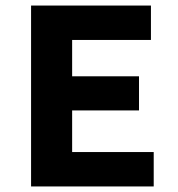

<svg xmlns="http://www.w3.org/2000/svg" viewBox="-20 -672 640 692"><path d="M92 0V-652H524V-528H240V-397H481V-274H240V-124H534V0Z"/></svg>

Font: TypoPRO Source Code Pro
Style: Bold
Weight: 700
Monospace: yes
Designer: Paul D. Hunt, Teo Tuominen
Foundry: Adobe Systems Incorporated
Version: Version 2.010;PS 1.0;hotconv 1.0.84;makeotf.lib2.5.63406